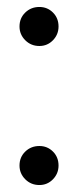

<svg xmlns="http://www.w3.org/2000/svg" viewBox="-20 -526 226 551"><path d="M93 5Q69 5 52.5 -11.5Q36 -28 36 -51Q36 -75 52.5 -91Q69 -107 93 -107Q116 -107 132 -91Q148 -75 148 -51Q148 -28 132 -11.5Q116 5 93 5ZM93 -394Q69 -394 52.5 -410.5Q36 -427 36 -450Q36 -474 52.5 -490Q69 -506 93 -506Q116 -506 132 -490Q148 -474 148 -450Q148 -427 132 -410.5Q116 -394 93 -394Z"/></svg>

Font: DM Sans 9pt 36pt
Style: Regular
Weight: 400
Version: Version 4.004;gftools[0.9.30]